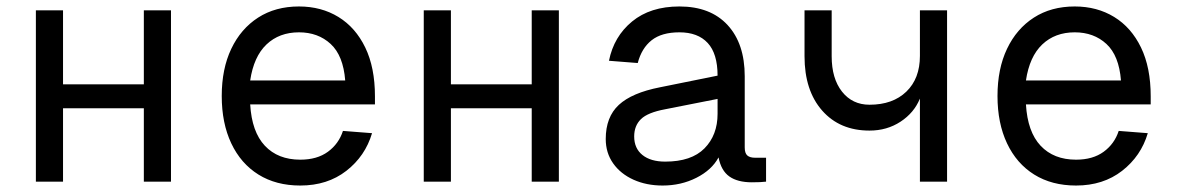

<svg xmlns="http://www.w3.org/2000/svg" viewBox="-20 -562 3640 594"><path d="M91 0V-530H175V-301H425V-530H509V0H425V-227H175V0Z M909 12Q834 12 779.5 -22Q725 -56 695.5 -118.5Q666 -181 666 -265Q666 -349 695.5 -411Q725 -473 778.5 -507.5Q832 -542 905 -542Q974 -542 1027 -509.5Q1080 -477 1110 -415Q1140 -353 1140 -264V-239H754Q759 -154 799.5 -111Q840 -68 909 -68Q961 -68 994.5 -92.5Q1028 -117 1041 -157L1131 -150Q1110 -79 1051.5 -33.5Q993 12 909 12ZM754 -313H1048Q1042 -390 1003 -426Q964 -462 905 -462Q844 -462 804.5 -424.5Q765 -387 754 -313Z M1291 0V-530H1375V-301H1625V-530H1709V0H1625V-227H1375V0Z M2030 12Q1980 12 1940 -6Q1900 -24 1877 -56.5Q1854 -89 1854 -132Q1854 -200 1894.5 -237.5Q1935 -275 2022 -292L2200 -328Q2200 -396 2169.5 -429Q2139 -462 2082 -462Q2027 -462 1996 -437.5Q1965 -413 1953 -367L1864 -374Q1879 -449 1935.5 -495.5Q1992 -542 2082 -542Q2178 -542 2231 -484.5Q2284 -427 2284 -326V-106Q2284 -88 2292 -81Q2300 -74 2316 -74H2350V0Q2334 2 2306 2Q2262 2 2236.5 -16Q2211 -34 2203 -75Q2182 -36 2134.5 -12Q2087 12 2030 12ZM2038 -62Q2119 -62 2159.5 -103Q2200 -144 2200 -210V-256L2038 -224Q1984 -214 1963 -193.5Q1942 -173 1942 -140Q1942 -103 1967.5 -82.5Q1993 -62 2038 -62Z M2826 0V-257Q2808 -213 2766 -185.5Q2724 -158 2670 -158Q2578 -158 2523.5 -220Q2469 -282 2469 -388V-530H2553V-388Q2553 -319 2585 -278.5Q2617 -238 2670 -238Q2742 -238 2784 -278.5Q2826 -319 2826 -389V-530H2910V0Z M3309 12Q3234 12 3179.5 -22Q3125 -56 3095.5 -118.5Q3066 -181 3066 -265Q3066 -349 3095.5 -411Q3125 -473 3178.5 -507.5Q3232 -542 3305 -542Q3374 -542 3427 -509.5Q3480 -477 3510 -415Q3540 -353 3540 -264V-239H3154Q3159 -154 3199.5 -111Q3240 -68 3309 -68Q3361 -68 3394.5 -92.5Q3428 -117 3441 -157L3531 -150Q3510 -79 3451.5 -33.5Q3393 12 3309 12ZM3154 -313H3448Q3442 -390 3403 -426Q3364 -462 3305 -462Q3244 -462 3204.5 -424.5Q3165 -387 3154 -313Z"/></svg>

Font: Geist Mono
Style: Regular
Weight: 400
Monospace: yes
Designer: Basement.studio, Andrés Briganti, Mateo Zaragoza
Foundry: Basement.studio, Vercel, Andrés Briganti, Guido Ferreyra, Mateo Zaragoza
Version: Version 1.500; ttfautohint (v1.8.4.7-5d5b)